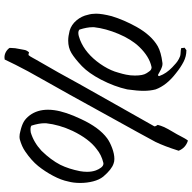

<svg xmlns="http://www.w3.org/2000/svg" viewBox="-21 -809 861 859"><g transform="rotate(-90 409.5 -379.5)"><path d="M701.7 -498.5Q728.5 -490.7 747.8 -467.8Q767.1 -444.8 772.9 -416.5Q777.8 -399.9 777.8 -380.4Q777.8 -353.5 766.6 -310.1Q750 -255.4 718.8 -199.2Q681.2 -132.3 631.8 -104Q605.5 -89.4 559.1 -83.5Q556.6 -83 553.7 -83Q547.4 -83 540.3 -85.2Q533.2 -87.4 529.1 -89.6Q524.9 -91.8 516.4 -96.4Q507.8 -101.1 505.4 -102.5Q502.4 -104.5 499.8 -101.3Q497.1 -98.1 499.5 -95.7Q509.8 -66.4 538.1 -39.1Q549.8 -28.3 556.4 -22.5Q563 -16.6 575.2 -9.8Q587.4 -2.9 597.7 -2.4Q618.7 -1.5 624 1Q624 3.4 624.5 8.5Q625 13.7 625.5 16.1Q623 17.6 619.1 20.5Q615.2 23.4 614.7 23.9Q614.3 23.9 613.8 23.9Q586.9 23.9 562.3 11.2Q537.6 -1.5 511.2 -22.9Q457 -64.5 439 -113.8Q432.6 -138.2 432.6 -168Q432.6 -195.3 439 -240.7Q451.7 -298.3 482.9 -358.4Q511.7 -413.1 543 -443.4Q577.6 -476.1 601.8 -490.5Q626 -504.9 657.2 -504.9Q676.8 -504.9 701.7 -498.5ZM572.8 -789.1Q577.6 -790 582.5 -790Q594.7 -790 606 -783.9Q617.2 -777.8 624.5 -767.6Q624.5 -764.2 624.5 -760.7Q624.5 -751.5 623.3 -742.2Q622.1 -732.9 619.1 -718.8Q616.2 -704.6 615.7 -700.7Q614.7 -691.9 605 -680.2Q604 -680.2 599.4 -681.6Q594.7 -683.1 592.3 -682.1Q586.9 -676.3 579.8 -662.8Q572.8 -649.4 571.3 -647.5Q512.7 -546.9 463.4 -455.6Q436.5 -408.7 373 -295.2Q309.6 -181.6 274.4 -120.6Q272.5 -116.7 276.1 -111.1Q279.8 -105.5 280.3 -104.5Q276.9 -90.3 270.8 -76.7Q264.6 -63 253.2 -43.7Q241.7 -24.4 238.3 -18.1Q235.4 -12.7 230 -2.4Q224.6 7.8 220 16.1Q215.3 24.4 210 30.8Q177.2 20.5 164.6 -10.7Q185.1 -75.2 204.1 -114.3Q239.7 -180.7 310.5 -307.9Q381.3 -435.1 414.6 -496.6Q432.6 -527.3 467.3 -590.3Q502 -653.3 520 -684.6Q551.3 -743.2 572.8 -789.1ZM214.8 -721.2Q220.7 -722.7 227.5 -722.7Q238.8 -722.7 252.4 -718.8Q277.8 -712.9 293.5 -704.1Q309.1 -695.3 323.2 -676.8Q348.1 -643.1 348.1 -595.2Q348.1 -582 346.2 -567.9Q339.4 -517.1 306.2 -447.3Q268.6 -366.2 220.2 -330.6Q203.6 -318.4 176.8 -308.3Q149.9 -298.3 127.9 -298.3Q116.2 -298.3 107.4 -301.8Q81.1 -310.1 48.8 -348.1Q34.7 -365.7 27.6 -393.3Q20.5 -420.9 20.5 -451.2Q20.5 -481 26.9 -504.4Q33.2 -536.1 52.5 -572.5Q71.8 -608.9 96.2 -639.2Q120.6 -669.4 161.6 -697.3Q183.1 -712.4 214.8 -721.2ZM246.6 -672.4Q202.1 -659.2 164.6 -624.5Q123.5 -582.5 101.6 -540Q83 -502 73.2 -452.1Q70.3 -435.5 70.3 -420.4Q70.3 -398.4 76.7 -380.9Q81.1 -368.7 89.1 -357.9Q97.2 -347.2 107.4 -347.2Q108.9 -347.2 110.8 -347.7Q146 -356 172.4 -377.9Q217.8 -411.6 253.4 -485.4Q281.2 -544.9 287.6 -604Q287.6 -607.9 287.6 -611.3Q287.6 -635.7 276.9 -669.4Q269.5 -675.8 246.6 -672.4ZM660.2 -451.7Q629.4 -439.5 603 -417Q576.2 -394.5 553.2 -361.6Q530.3 -328.6 519 -296.9Q517.6 -292.5 513.9 -280.3Q510.3 -268.1 508.8 -262.2Q507.3 -256.3 505.1 -246.3Q502.9 -236.3 502 -226.6Q501 -216.8 501 -206.5Q501 -170.4 511.2 -154.8Q511.7 -153.8 514.4 -149.9Q517.1 -146 518.1 -144.5Q519 -143.1 521.5 -139.9Q523.9 -136.7 525.9 -135.5Q527.8 -134.3 530.8 -133.1Q533.7 -131.8 536.6 -131.8Q538.6 -131.8 540.5 -132.3Q585.9 -142.1 628.9 -186.5Q663.1 -222.2 687.3 -279.5Q711.4 -336.9 717.3 -389.2Q717.3 -393.1 717.3 -396.5Q717.3 -420.9 706.5 -454.6Q701.2 -459.5 691.4 -459.5Q679.7 -459.5 660.2 -451.7Z"/></g></svg>

Font: Avessa
Style: Medium
Weight: 500
Designer: Arman Khorramak
Foundry: Arman Khorramak
Version: Version 1.000; ttfautohint (v1.8.1)